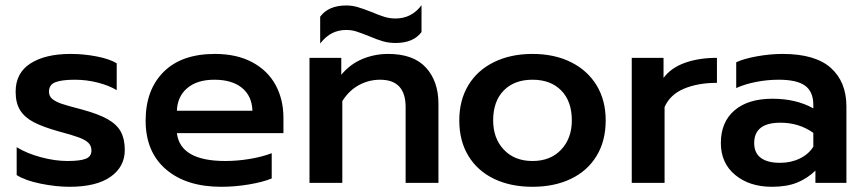

<svg xmlns="http://www.w3.org/2000/svg" viewBox="-20 -702 3324 737"><path d="M44 -30V-137Q83 -113 137 -98.5Q191 -84 239 -84Q287 -84 309 -92.5Q331 -101 331 -124Q331 -142 319.5 -153.5Q308 -165 282.5 -174.5Q257 -184 204 -198Q144 -215 109.5 -233Q75 -251 57.5 -278.5Q40 -306 40 -350Q40 -422 97 -458.5Q154 -495 251 -495Q301 -495 350.5 -485.5Q400 -476 428 -459V-356Q398 -374 355 -385Q312 -396 267 -396Q218 -396 193 -386.5Q168 -377 168 -350Q168 -332 181.5 -321.5Q195 -311 217 -303.5Q239 -296 297 -281Q359 -264 394 -244Q429 -224 444 -196Q459 -168 459 -126Q459 -62 404.5 -23.5Q350 15 247 15Q195 15 136 3Q77 -9 44 -30Z M539 -239Q539 -357 608 -426Q677 -495 805 -495Q889 -495 948.5 -463Q1008 -431 1038 -375.5Q1068 -320 1068 -249V-191H659Q672 -84 845 -84Q891 -84 939 -92Q987 -100 1023 -114V-17Q989 -3 935.5 6Q882 15 829 15Q695 15 617 -52Q539 -119 539 -239ZM949 -277Q947 -334 908.5 -365Q870 -396 803 -396Q737 -396 699 -364Q661 -332 659 -277Z M1209 -638Q1241 -681 1309 -681Q1331 -681 1352 -675Q1373 -669 1406 -656Q1434 -644 1455 -637.5Q1476 -631 1498 -631Q1560 -631 1598 -682V-579Q1567 -537 1498 -537Q1473 -537 1450 -543.5Q1427 -550 1397 -563Q1367 -575 1348.5 -581Q1330 -587 1309 -587Q1280 -587 1255.5 -575Q1231 -563 1209 -535ZM1168 -480H1290V-415Q1324 -456 1371 -475.5Q1418 -495 1470 -495Q1567 -495 1615 -442.5Q1663 -390 1663 -303V0H1537V-291Q1537 -396 1439 -396Q1396 -396 1358 -375.5Q1320 -355 1294 -314V0H1168Z M1743 -240Q1743 -317 1777.5 -374.5Q1812 -432 1876 -463.5Q1940 -495 2024 -495Q2108 -495 2171.5 -463.5Q2235 -432 2270 -374.5Q2305 -317 2305 -240Q2305 -161 2270 -103.5Q2235 -46 2171.5 -15.5Q2108 15 2024 15Q1940 15 1876.5 -15.5Q1813 -46 1778 -103.5Q1743 -161 1743 -240ZM2175 -240Q2175 -313 2134.5 -354.5Q2094 -396 2024 -396Q1954 -396 1913.5 -354.5Q1873 -313 1873 -240Q1873 -171 1914 -127.5Q1955 -84 2024 -84Q2093 -84 2134 -127.5Q2175 -171 2175 -240Z M2405 -480H2527V-403Q2556 -442 2609.5 -461Q2663 -480 2732 -480V-384Q2659 -384 2605.5 -361.5Q2552 -339 2531 -291V0H2405Z M2747 -153Q2747 -233 2799 -278Q2851 -323 2945 -323Q3036 -323 3102 -286V-299Q3102 -350 3070.5 -373Q3039 -396 2969 -396Q2925 -396 2882 -387.5Q2839 -379 2806 -364V-463Q2836 -477 2886.5 -486Q2937 -495 2984 -495Q3109 -495 3169 -441.5Q3229 -388 3229 -293V0H3110V-47Q3079 -17 3039.5 -1Q3000 15 2943 15Q2857 15 2802 -30.5Q2747 -76 2747 -153ZM3102 -139V-192Q3047 -231 2976 -231Q2875 -231 2875 -153Q2875 -115 2900.5 -96Q2926 -77 2974 -77Q3016 -77 3050 -93.5Q3084 -110 3102 -139Z"/></svg>

Font: Prompt Medium
Style: Regular
Weight: 500
Designer: Katatrad Team
Foundry: CadsonDemak
Version: Version 1.001